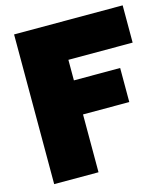

<svg xmlns="http://www.w3.org/2000/svg" viewBox="-106 -782 758 866"><g transform="rotate(-15 273.5 -349.5)"><path d="M40 -699H547V-525H247V-429H463V-270H247V0H40Z"/></g></svg>

Font: Prompt ExtraBold
Style: Regular
Weight: 800
Designer: Katatrad Team
Foundry: CadsonDemak
Version: Version 1.000